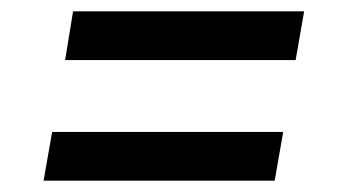

<svg xmlns="http://www.w3.org/2000/svg" viewBox="-20 -460 599 339"><path d="M95 -354 109 -440H517L502 -354ZM57 -141 72 -227H480L465 -141Z"/></svg>

Font: DM Sans 28pt Medium
Style: Italic
Weight: 500
Italic angle: -10°
Version: Version 4.004;gftools[0.9.30]